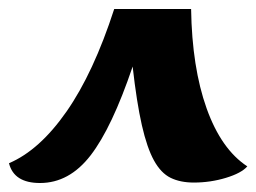

<svg xmlns="http://www.w3.org/2000/svg" viewBox="-36 -680 570 427"><path d="M53 -273Q-5 -273 -16 -317Q52 -346 112 -432Q172 -518 218 -660H389Q391 -530 423.5 -439Q456 -348 514 -310Q501 -295 466.5 -284.5Q432 -274 395 -274Q365 -274 343.5 -284.5Q322 -295 306.5 -323Q291 -351 279.5 -401.5Q268 -452 259 -532Q213 -396 165.5 -334.5Q118 -273 53 -273Z"/></svg>

Font: Sansita Swashed Black
Style: Regular
Weight: 900
Designer: Pablo Cosgaya
Foundry: Omnibus-Type
Version: Version 1.003; ttfautohint (v1.8.3)